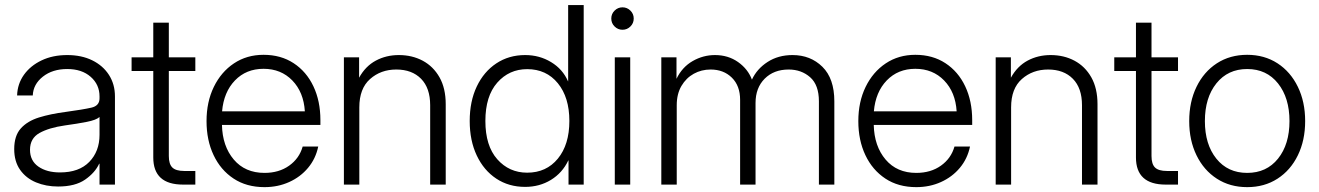

<svg xmlns="http://www.w3.org/2000/svg" viewBox="-20 -748 5343 778"><path d="M215.3 7.8Q166.5 7.8 126 -9Q85.4 -25.9 61.5 -59.8Q37.6 -93.8 37.6 -144Q37.6 -197.8 64.2 -227.5Q90.8 -257.3 137.9 -272Q185.1 -286.6 245.6 -294.4Q317.4 -304.2 350.3 -311.8Q383.3 -319.3 383.3 -349.6V-357.4Q383.3 -405.3 347.4 -436.8Q311.5 -468.3 252.4 -468.3Q192.9 -468.3 153.8 -437.5Q114.7 -406.7 112.8 -361.3H49.3Q50.8 -408.2 77.1 -445.1Q103.5 -481.9 148.7 -503.4Q193.8 -524.9 252.4 -524.9Q310.1 -524.9 353.5 -503.7Q397 -482.4 421.4 -444.6Q445.8 -406.7 445.8 -357.4V0H383.3V-84.5H381.8Q365.2 -48.3 325 -20.3Q284.7 7.8 215.3 7.8ZM223.1 -49.3Q300.3 -49.3 341.8 -92Q383.3 -134.8 383.3 -201.7V-273.9Q370.1 -261.7 331.8 -254.2Q293.5 -246.6 242.7 -239.7Q178.2 -230.5 139.9 -209Q101.6 -187.5 101.6 -141.1Q101.6 -96.7 135.5 -73Q169.4 -49.3 223.1 -49.3Z M771.5 -515.6V-460.4H664.1V-115.7Q664.1 -83 678.5 -69.1Q692.9 -55.2 726.6 -55.2H771.5V0H721.7Q601.1 0 601.1 -109.9V-460.4H513.2V-515.6H601.1V-656.2H664.1V-515.6Z M1051.8 10.3Q979 10.3 926.5 -24.4Q874 -59.1 845.5 -119.4Q816.9 -179.7 816.9 -257.3Q816.9 -335 846.4 -395.8Q876 -456.5 928 -491.2Q980 -525.9 1047.9 -525.9Q1118.2 -525.9 1169.9 -491.9Q1221.7 -458 1250 -398.2Q1278.3 -338.4 1278.3 -261.2V-241.7H879.4Q881.3 -155.8 927.2 -101.6Q973.1 -47.4 1051.8 -47.4Q1110.4 -47.4 1151.6 -76.7Q1192.9 -106 1206.5 -154.3H1269.5Q1259.3 -105 1228.3 -67.9Q1197.3 -30.8 1151.6 -10.3Q1106 10.3 1051.8 10.3ZM879.9 -296.9H1215.3Q1210.4 -374.5 1164.6 -421.9Q1118.7 -469.2 1047.9 -469.2Q977.5 -469.2 932.1 -422.1Q886.7 -375 879.9 -296.9Z M1436 -313V0H1373.5V-515.6H1435.1V-433.1Q1460.9 -480 1502.9 -502.4Q1544.9 -524.9 1596.2 -524.9Q1649.9 -524.9 1692.9 -502Q1735.8 -479 1761 -434.6Q1786.1 -390.1 1786.1 -325.7V0H1723.1V-321.8Q1723.1 -391.1 1686.3 -428.7Q1649.4 -466.3 1585.9 -466.3Q1522.9 -466.3 1479.5 -427.7Q1436 -389.2 1436 -313Z M2107.9 9.3Q2041.5 9.3 1991 -24.2Q1940.4 -57.6 1911.9 -117.9Q1883.3 -178.2 1883.3 -257.8Q1883.3 -337.4 1911.9 -397.5Q1940.4 -457.5 1991.2 -491.2Q2042 -524.9 2107.9 -524.9Q2166 -524.9 2213.1 -496.3Q2260.3 -467.8 2281.7 -418.5H2282.2V-727.5H2345.2V0H2283.7V-97.7H2282.7Q2258.8 -47.4 2212.4 -19Q2166 9.3 2107.9 9.3ZM2116.2 -48.3Q2193.8 -48.3 2240.5 -105.2Q2287.1 -162.1 2287.1 -257.8Q2287.1 -353.5 2240.5 -410.6Q2193.8 -467.8 2116.2 -467.8Q2043 -467.8 1994.9 -413.1Q1946.8 -358.4 1946.8 -257.8Q1946.8 -157.2 1994.9 -102.8Q2043 -48.3 2116.2 -48.3Z M2471.2 0V-515.6H2533.7V0ZM2502.4 -627.4Q2483.9 -627.4 2470.5 -640.6Q2457 -653.8 2457 -672.9Q2457 -691.9 2470.5 -705.1Q2483.9 -718.3 2502.4 -718.3Q2521 -718.3 2534.4 -705.1Q2547.9 -691.9 2547.9 -672.9Q2547.9 -653.8 2534.4 -640.6Q2521 -627.4 2502.4 -627.4Z M2659.7 0V-515.6H2721.2V-428.7Q2744.1 -476.1 2786.6 -500.5Q2829.1 -524.9 2877 -524.9Q2930.7 -524.9 2970.7 -496.6Q3010.7 -468.3 3026.9 -425.3Q3046.9 -468.8 3090.1 -496.8Q3133.3 -524.9 3191.4 -524.9Q3264.2 -524.9 3312.5 -477.3Q3360.8 -429.7 3360.8 -337.4V0H3298.3V-337.4Q3298.3 -403.8 3262.7 -435.1Q3227.1 -466.3 3175.8 -466.3Q3115.7 -466.3 3078.6 -429.2Q3041.5 -392.1 3041.5 -330.6V0H2979V-343.3Q2979 -400.4 2945.6 -433.3Q2912.1 -466.3 2859.4 -466.3Q2822.3 -466.3 2791.3 -449.2Q2760.3 -432.1 2741.2 -399.7Q2722.2 -367.2 2722.2 -321.8V0Z M3692.9 10.3Q3620.1 10.3 3567.6 -24.4Q3515.1 -59.1 3486.6 -119.4Q3458 -179.7 3458 -257.3Q3458 -335 3487.5 -395.8Q3517.1 -456.5 3569.1 -491.2Q3621.1 -525.9 3689 -525.9Q3759.3 -525.9 3811 -491.9Q3862.8 -458 3891.1 -398.2Q3919.4 -338.4 3919.4 -261.2V-241.7H3520.5Q3522.5 -155.8 3568.4 -101.6Q3614.3 -47.4 3692.9 -47.4Q3751.5 -47.4 3792.7 -76.7Q3834 -106 3847.7 -154.3H3910.6Q3900.4 -105 3869.4 -67.9Q3838.4 -30.8 3792.7 -10.3Q3747.1 10.3 3692.9 10.3ZM3521 -296.9H3856.4Q3851.6 -374.5 3805.7 -421.9Q3759.8 -469.2 3689 -469.2Q3618.7 -469.2 3573.2 -422.1Q3527.8 -375 3521 -296.9Z M4077.1 -313V0H4014.6V-515.6H4076.2V-433.1Q4102.1 -480 4144 -502.4Q4186 -524.9 4237.3 -524.9Q4291 -524.9 4334 -502Q4377 -479 4402.1 -434.6Q4427.2 -390.1 4427.2 -325.7V0H4364.3V-321.8Q4364.3 -391.1 4327.4 -428.7Q4290.5 -466.3 4227.1 -466.3Q4164.1 -466.3 4120.6 -427.7Q4077.1 -389.2 4077.1 -313Z M4753.4 -515.6V-460.4H4646V-115.7Q4646 -83 4660.4 -69.1Q4674.8 -55.2 4708.5 -55.2H4753.4V0H4703.6Q4583 0 4583 -109.9V-460.4H4495.1V-515.6H4583V-656.2H4646V-515.6Z M5033.7 10.3Q4963.9 10.3 4910.9 -23.9Q4857.9 -58.1 4828.4 -118.7Q4798.8 -179.2 4798.8 -257.3Q4798.8 -335.4 4828.4 -396.2Q4857.9 -457 4910.9 -491.5Q4963.9 -525.9 5033.7 -525.9Q5103.5 -525.9 5156.5 -491.5Q5209.5 -457 5239 -396.2Q5268.6 -335.4 5268.6 -257.3Q5268.6 -179.2 5239 -118.7Q5209.5 -58.1 5156.5 -23.9Q5103.5 10.3 5033.7 10.3ZM5033.7 -47.4Q5112.3 -47.4 5158.7 -105.2Q5205.1 -163.1 5205.1 -257.3Q5205.1 -351.6 5158.7 -409.9Q5112.3 -468.3 5033.7 -468.3Q4955.6 -468.3 4908.9 -410.2Q4862.3 -352.1 4862.3 -257.3Q4862.3 -163.1 4908.7 -105.2Q4955.1 -47.4 5033.7 -47.4Z"/></svg>

Font: Inter Display Light
Style: Regular
Weight: 300
Designer: Rasmus Andersson
Foundry: rsms
Version: Version 4.000;git-a52131595